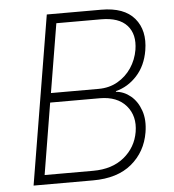

<svg xmlns="http://www.w3.org/2000/svg" viewBox="-52 -776 747 825"><g transform="rotate(-5 321.5 -364.0)"><path d="M59.6 0 180.2 -727.5H415Q513.7 -727.5 558.1 -674.8Q602.5 -622.1 588.4 -537.1Q577.6 -471.7 538.8 -429.2Q500 -386.7 447.3 -373.5V-370.6Q481.9 -367.7 510.5 -344Q539.1 -320.3 553.2 -279.8Q567.4 -239.3 558.6 -186Q544.9 -103 483.2 -51.5Q421.4 0 315.9 0ZM110.8 -41H320.3Q402.3 -41 453.9 -83.3Q505.4 -125.5 516.6 -191.4Q527.8 -259.3 489.3 -304.2Q450.7 -349.1 375.5 -349.1H161.6ZM168.5 -389.6H374Q420.4 -389.6 456.5 -410.4Q492.7 -431.2 515.9 -465.8Q539.1 -500.5 546.4 -543Q557.1 -609.4 522.5 -647.9Q487.8 -686.5 410.6 -686.5H217.8Z"/></g></svg>

Font: Inter Extra Light
Style: Italic
Weight: 200
Italic angle: -9.39999°
Designer: Rasmus Andersson
Foundry: rsms
Version: Version 4.000;git-3c8e0fc